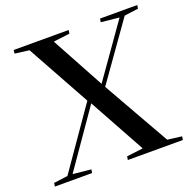

<svg xmlns="http://www.w3.org/2000/svg" viewBox="-129 -857 978 984"><g transform="rotate(-20 360.5 -365.0)"><path d="M6 0 9 -19 85 -29 313 -357 123 -701 45 -711 47 -730H347L344 -711L255 -700L411 -413L614 -701L515 -711L518 -730H721L718 -711L642 -701L423 -392L629 -29L707 -19L704 0H404L407 -19L496 -30L327 -337L113 -29L212 -19L209 0Z"/></g></svg>

Font: Literata 72pt SemiBold
Style: Italic
Weight: 600
Italic angle: -2°
Designer: Latin by Veronika Burian and Jose Scaglione. Greek by Irene Vlachou. Cyrillic by Vera Evstafieva
Foundry: TypeTogether
Version: Version 3.002